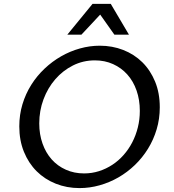

<svg xmlns="http://www.w3.org/2000/svg" viewBox="-20 -961 900 991"><path d="M414.1 -65.9Q454.1 -65.9 491 -77.6Q527.8 -89.4 559.8 -110.4Q591.8 -131.3 617.9 -160.9Q644 -190.4 662.6 -226.3Q681.2 -262.2 691.4 -303.2Q701.7 -344.2 701.7 -388.7Q701.7 -445.8 684.8 -493.9Q668 -542 637.2 -576.4Q606.4 -610.8 563.7 -630.1Q521 -649.4 469.7 -649.4Q408.7 -649.4 356.4 -623Q304.2 -596.7 265.4 -552Q226.6 -507.3 204.6 -448.5Q182.6 -389.6 182.6 -324.2Q182.6 -267.6 199.5 -220Q216.3 -172.4 246.8 -138.2Q277.3 -104 320.1 -85Q362.8 -65.9 414.1 -65.9ZM390.6 9.8Q324.7 9.8 267.8 -12.9Q210.9 -35.6 169.2 -77.1Q127.4 -118.7 103.5 -177.5Q79.6 -236.3 79.6 -308.6Q79.6 -368.7 95.9 -422.9Q112.3 -477.1 141.4 -523.2Q170.4 -569.3 210 -606.7Q249.5 -644 295.7 -670.4Q341.8 -696.8 392.6 -710.9Q443.4 -725.1 495.1 -725.1Q559.6 -725.1 616 -703.1Q672.4 -681.2 714.4 -639.9Q756.3 -598.6 780.5 -539.8Q804.7 -481 804.7 -407.2Q804.7 -347.7 788.6 -293.7Q772.5 -239.7 743.9 -193.4Q715.3 -147 676.3 -109.4Q637.2 -71.8 591.3 -45.4Q545.4 -19 494.1 -4.6Q442.9 9.8 390.6 9.8ZM327.6 -782.2 457.5 -940.9H551.8L645.5 -782.2H570.3L497.1 -885.7L400.4 -782.2Z"/></svg>

Font: Proza Libre
Style: Italic
Weight: 400
Designer: Jasper de Waard
Foundry: Jasper de Waard
Version: Version 1.000; ttfautohint (v1.4.1.8-43bc)